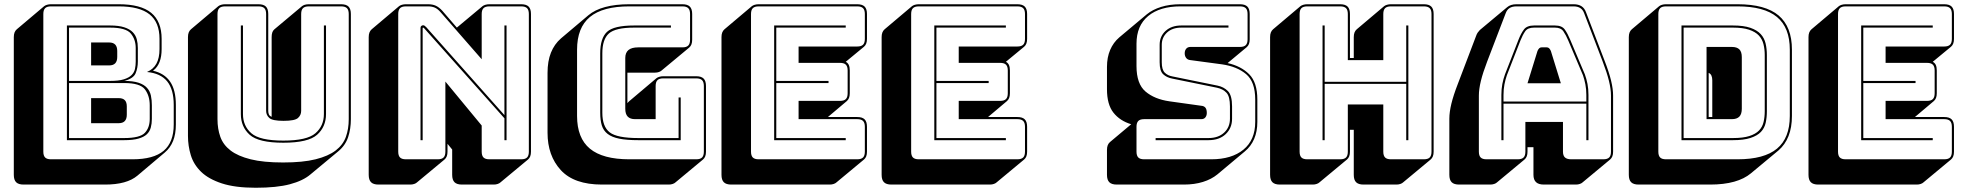

<svg xmlns="http://www.w3.org/2000/svg" viewBox="-20 -750 9244 904"><path d="M91 119Q67 119 56 108Q45 97 45 73V-575Q45 -588 48.5 -597Q52 -606 59 -612L188 -721Q193 -725 201.5 -727.5Q210 -730 220 -730H539Q643 -730 692 -689.5Q741 -649 741 -567V-519Q741 -484 731.5 -459Q722 -434 703 -419L700 -417Q754 -405 781 -365.5Q808 -326 808 -256V-164Q808 -119 795 -86.5Q782 -54 756 -32L627 77Q602 98 564 108.5Q526 119 475 119ZM604 0Q703 0 750.5 -40Q798 -80 798 -164V-256Q798 -329 767 -367Q736 -405 672 -411Q702 -424 716.5 -450.5Q731 -477 731 -519V-567Q731 -645 684 -682.5Q637 -720 539 -720H220Q201 -720 192.5 -711.5Q184 -703 184 -684V-36Q184 -17 192.5 -8.5Q201 0 220 0ZM564 -90H295V-630H498Q539 -630 565 -621.5Q591 -613 605 -598.5Q619 -584 624 -565Q629 -546 629 -524V-460Q629 -430 618.5 -405Q608 -380 565 -369Q606 -369 632 -360.5Q658 -352 672 -336.5Q686 -321 690.5 -300Q695 -279 695 -254V-190Q695 -168 690 -149.5Q685 -131 671.5 -118Q658 -105 632 -97.5Q606 -90 564 -90ZM498 -620H305V-369H498Q539 -369 563 -376.5Q587 -384 599.5 -396.5Q612 -409 615.5 -425.5Q619 -442 619 -460V-524Q619 -564 596 -592Q573 -620 498 -620ZM409 -550H494Q513 -550 522.5 -540Q532 -530 532 -510V-482Q532 -462 522.5 -452Q513 -442 494 -442H409ZM565 -359H305V-100H564Q639 -100 662 -124.5Q685 -149 685 -190V-254Q685 -299 662.5 -329Q640 -359 565 -359ZM409 -288H539Q558 -288 567.5 -278.5Q577 -269 577 -249V-210Q577 -190 567.5 -180Q558 -170 539 -170H409Z M1184 134Q1087 134 1024.5 113.5Q962 93 927 59Q892 25 878.5 -19Q865 -63 865 -110V-575Q865 -588 868.5 -597Q872 -606 879 -612L1008 -721Q1013 -725 1021.5 -727.5Q1030 -730 1040 -730H1197Q1221 -730 1232 -719Q1243 -708 1243 -684V-228Q1243 -219 1246 -211.5Q1249 -204 1259 -200V-575Q1259 -588 1262 -597Q1265 -606 1271 -611L1272 -612L1402 -721Q1407 -725 1415 -727.5Q1423 -730 1434 -730H1586Q1610 -730 1621 -719Q1632 -708 1632 -684V-189Q1632 -143 1619 -104Q1606 -65 1572 -37L1442 71Q1407 101 1345 117.5Q1283 134 1184 134ZM1622 -189V-684Q1622 -703 1613.5 -711.5Q1605 -720 1586 -720H1434Q1415 -720 1406.5 -711.5Q1398 -703 1398 -684V-228Q1398 -208 1383 -194.5Q1368 -181 1315 -181Q1263 -181 1248 -194.5Q1233 -208 1233 -228V-684Q1233 -703 1224.5 -711.5Q1216 -720 1197 -720H1040Q1021 -720 1012.5 -711.5Q1004 -703 1004 -684V-189Q1004 -143 1017.5 -105.5Q1031 -68 1065.5 -41.5Q1100 -15 1160 0Q1220 15 1313 15Q1406 15 1466 0Q1526 -15 1560.5 -41.5Q1595 -68 1608.5 -105.5Q1622 -143 1622 -189ZM1114 -630H1124V-213Q1124 -157 1163.5 -122.5Q1203 -88 1314 -88Q1425 -88 1465 -122.5Q1505 -157 1505 -213V-630H1515V-213Q1515 -153 1473 -115.5Q1431 -78 1314 -78Q1197 -78 1155.5 -115.5Q1114 -153 1114 -213Z M1987 -622 2355 -208V-630H2365V-90H2355V-193L1977 -617Q1976 -618 1974.5 -619Q1973 -620 1972 -620Q1971 -620 1970.5 -619Q1970 -618 1970 -617V-90H1960V-619Q1960 -625 1964 -628Q1968 -631 1972 -631Q1976 -631 1979 -629Q1982 -627 1987 -622ZM2041 0Q2060 0 2068.5 -8.5Q2077 -17 2077 -36V-366L2248 -159V-36Q2248 -17 2256.5 -8.5Q2265 0 2284 0H2434Q2453 0 2461.5 -8.5Q2470 -17 2470 -36V-684Q2470 -703 2461.5 -711.5Q2453 -720 2434 -720H2284Q2265 -720 2256.5 -711.5Q2248 -703 2248 -684V-471L2054 -693Q2041 -708 2027.5 -714Q2014 -720 1995 -720H1891Q1872 -720 1863.5 -711.5Q1855 -703 1855 -684V-36Q1855 -17 1863.5 -8.5Q1872 0 1891 0ZM2073 1 1943 109Q1939 113 1930.5 116Q1922 119 1912 119H1762Q1738 119 1727 108Q1716 97 1716 73V-575Q1716 -588 1719.5 -597Q1723 -606 1730 -612L1859 -721Q1864 -725 1872.5 -727.5Q1881 -730 1891 -730H1995Q2017 -730 2032 -723Q2047 -716 2062 -700L2131 -620L2252 -721Q2257 -725 2265.5 -727.5Q2274 -730 2284 -730H2434Q2458 -730 2469 -719Q2480 -708 2480 -684V-36Q2480 -23 2476.5 -14Q2473 -5 2466 1L2336 109Q2332 113 2323.5 116Q2315 119 2305 119H2155Q2131 119 2120 108Q2109 97 2109 73V-46L2087 -73V-36Q2087 -23 2083.5 -14Q2080 -5 2073 1Z M3129 119H2814Q2683 119 2620.5 51Q2558 -17 2558 -125V-407Q2558 -462 2574 -502Q2590 -542 2621 -569L2750 -678Q2781 -704 2829.5 -717Q2878 -730 2943 -730H3193Q3217 -730 3228 -719Q3239 -708 3239 -684V-563Q3239 -550 3235.5 -541Q3232 -532 3225 -526L3095 -418Q3091 -414 3082.5 -411Q3074 -408 3064 -408H2934V-264Q2935 -266 2937.5 -268.5Q2940 -271 2942 -273L3071 -382Q3076 -386 3084.5 -388.5Q3093 -391 3103 -391H3258Q3282 -391 3293 -380Q3304 -369 3304 -345V-36Q3304 -23 3300.5 -14Q3297 -5 3290 1L3160 109Q3156 113 3147.5 116Q3139 119 3129 119ZM3258 0Q3277 0 3285.5 -8.5Q3294 -17 3294 -36V-345Q3294 -364 3285.5 -372.5Q3277 -381 3258 -381H3103Q3084 -381 3075.5 -372.5Q3067 -364 3067 -345V-189H2970Q2947 -189 2935.5 -201Q2924 -213 2924 -238V-477Q2924 -502 2939 -514.5Q2954 -527 2985 -527H3193Q3212 -527 3220.5 -535.5Q3229 -544 3229 -563V-684Q3229 -703 3220.5 -711.5Q3212 -720 3193 -720H2943Q2818 -720 2757.5 -670Q2697 -620 2697 -516V-204Q2697 -100 2757.5 -50Q2818 0 2943 0ZM2986 -90Q2931 -90 2896 -97Q2861 -104 2841 -119.5Q2821 -135 2813.5 -159.5Q2806 -184 2806 -219V-499Q2806 -570 2838 -600Q2870 -630 2966 -630H3139V-620H2966Q2878 -620 2847 -592.5Q2816 -565 2816 -499V-219Q2816 -154 2850.5 -127Q2885 -100 2986 -100H3175V-291H3185V-90Z M3887 119H3423Q3399 119 3388 108Q3377 97 3377 73V-575Q3377 -588 3380.5 -597Q3384 -606 3391 -612L3520 -721Q3525 -725 3533.5 -727.5Q3542 -730 3552 -730H4016Q4040 -730 4051 -719Q4062 -708 4062 -684V-567Q4062 -554 4058.5 -545Q4055 -536 4048 -530L3962 -459Q3972 -454 3976.5 -444Q3981 -434 3981 -418V-311Q3981 -298 3977.5 -289Q3974 -280 3967 -274L3878 -199H4016Q4040 -199 4051 -188Q4062 -177 4062 -153V-36Q4062 -23 4058.5 -14Q4055 -5 4048 1L3918 109Q3914 113 3905.5 116Q3897 119 3887 119ZM4016 0Q4035 0 4043.5 -8.5Q4052 -17 4052 -36V-153Q4052 -172 4043.5 -180.5Q4035 -189 4016 -189H3740V-275H3935Q3954 -275 3962.5 -283.5Q3971 -292 3971 -311V-418Q3971 -437 3962.5 -445.5Q3954 -454 3935 -454H3740V-531H4016Q4035 -531 4043.5 -539.5Q4052 -548 4052 -567V-684Q4052 -703 4043.5 -711.5Q4035 -720 4016 -720H3552Q3533 -720 3524.5 -711.5Q3516 -703 3516 -684V-36Q3516 -17 3524.5 -8.5Q3533 0 3552 0ZM3962 -100V-90H3625V-630H3962V-620H3635V-369H3881V-359H3635V-100Z M4641 119H4177Q4153 119 4142 108Q4131 97 4131 73V-575Q4131 -588 4134.5 -597Q4138 -606 4145 -612L4274 -721Q4279 -725 4287.5 -727.5Q4296 -730 4306 -730H4770Q4794 -730 4805 -719Q4816 -708 4816 -684V-567Q4816 -554 4812.5 -545Q4809 -536 4802 -530L4716 -459Q4726 -454 4730.5 -444Q4735 -434 4735 -418V-311Q4735 -298 4731.5 -289Q4728 -280 4721 -274L4632 -199H4770Q4794 -199 4805 -188Q4816 -177 4816 -153V-36Q4816 -23 4812.5 -14Q4809 -5 4802 1L4672 109Q4668 113 4659.5 116Q4651 119 4641 119ZM4770 0Q4789 0 4797.5 -8.5Q4806 -17 4806 -36V-153Q4806 -172 4797.5 -180.5Q4789 -189 4770 -189H4494V-275H4689Q4708 -275 4716.5 -283.5Q4725 -292 4725 -311V-418Q4725 -437 4716.5 -445.5Q4708 -454 4689 -454H4494V-531H4770Q4789 -531 4797.5 -539.5Q4806 -548 4806 -567V-684Q4806 -703 4797.5 -711.5Q4789 -720 4770 -720H4306Q4287 -720 4278.5 -711.5Q4270 -703 4270 -684V-36Q4270 -17 4278.5 -8.5Q4287 0 4306 0ZM4716 -100V-90H4379V-630H4716V-620H4389V-369H4635V-359H4389V-100Z M5238 119Q5214 119 5203 108Q5192 97 5192 73V-44Q5192 -57 5195.5 -66Q5199 -75 5206 -81L5306 -165Q5253 -181 5222.5 -219.5Q5192 -258 5192 -330V-435Q5192 -480 5207 -515Q5222 -550 5250 -574L5380 -683Q5407 -705 5447 -717.5Q5487 -730 5538 -730H5818Q5842 -730 5853 -719Q5864 -708 5864 -684V-565Q5864 -552 5860.5 -543Q5857 -534 5850 -528L5760 -453Q5823 -439 5861.5 -400.5Q5900 -362 5900 -281V-176Q5900 -131 5885 -96Q5870 -61 5841 -37L5712 71Q5684 94 5644 106.5Q5604 119 5554 119ZM5683 0Q5779 0 5834.5 -45.5Q5890 -91 5890 -176V-281Q5890 -365 5847 -401Q5804 -437 5734 -447L5585 -467Q5572 -468 5565 -477Q5558 -486 5558 -499Q5558 -512 5565 -520.5Q5572 -529 5585 -529H5818Q5837 -529 5845.5 -537.5Q5854 -546 5854 -565V-684Q5854 -703 5845.5 -711.5Q5837 -720 5818 -720H5538Q5441 -720 5386 -674.5Q5331 -629 5331 -544V-439Q5331 -355 5373.5 -319Q5416 -283 5486 -273L5636 -252Q5649 -251 5655.5 -243Q5662 -235 5662 -218Q5662 -206 5655.5 -197.5Q5649 -189 5636 -189H5367Q5348 -189 5339.5 -180.5Q5331 -172 5331 -153V-36Q5331 -17 5339.5 -8.5Q5348 0 5367 0ZM5764 -630V-620H5542Q5500 -620 5475 -597Q5450 -574 5450 -539V-457Q5450 -422 5464 -408Q5478 -394 5501 -390L5712 -347Q5742 -341 5761.5 -321Q5781 -301 5781 -249V-191Q5781 -147 5751 -118.5Q5721 -90 5670 -90H5421V-100H5670Q5716 -100 5743.5 -125.5Q5771 -151 5771 -191V-249Q5771 -296 5754.5 -313.5Q5738 -331 5710 -337L5499 -380Q5473 -385 5456.5 -400.5Q5440 -416 5440 -457V-539Q5440 -579 5468 -604.5Q5496 -630 5542 -630Z M6207 -90V-630H6217V-365H6601V-630H6611V-90H6601V-355H6217V-90ZM6290 0Q6309 0 6317.5 -8.5Q6326 -17 6326 -36V-258H6493V-36Q6493 -17 6501.5 -8.5Q6510 0 6529 0H6684Q6703 0 6711.5 -8.5Q6720 -17 6720 -36V-684Q6720 -703 6711.5 -711.5Q6703 -720 6684 -720H6529Q6510 -720 6501.5 -711.5Q6493 -703 6493 -684V-467H6326V-684Q6326 -703 6317.5 -711.5Q6309 -720 6290 -720H6135Q6116 -720 6107.5 -711.5Q6099 -703 6099 -684V-36Q6099 -17 6107.5 -8.5Q6116 0 6135 0ZM6322 1 6192 109Q6188 113 6179.5 116Q6171 119 6161 119H6006Q5982 119 5971 108Q5960 97 5960 73V-575Q5960 -588 5963.5 -597Q5967 -606 5974 -612L6103 -721Q6108 -725 6116.5 -727.5Q6125 -730 6135 -730H6290Q6314 -730 6325 -719Q6336 -708 6336 -684V-477H6354V-575Q6354 -588 6357.5 -597Q6361 -606 6368 -612L6497 -721Q6502 -725 6510.5 -727.5Q6519 -730 6529 -730H6684Q6708 -730 6719 -719Q6730 -708 6730 -684V-36Q6730 -23 6726.5 -14Q6723 -5 6716 1L6586 109Q6582 113 6573.5 116Q6565 119 6555 119H6400Q6376 119 6365 108Q6354 97 6354 73V-139H6336V-36Q6336 -23 6332.5 -14Q6329 -5 6322 1Z M7059 -303V-272H7449V-303Q7449 -330 7444.5 -353Q7440 -376 7433 -396L7364 -559Q7353 -585 7341 -602.5Q7329 -620 7301 -620H7203Q7173 -620 7161 -602.5Q7149 -585 7139 -560L7075 -396Q7068 -376 7063.5 -353Q7059 -330 7059 -303ZM7219 -510Q7223 -519 7227.5 -523Q7232 -527 7238 -527H7263Q7269 -527 7273.5 -523Q7278 -519 7282 -510L7329 -358H7172ZM7449 -90V-262H7059V-90H7049V-303Q7049 -331 7053.5 -354.5Q7058 -378 7066 -400L7130 -564Q7141 -592 7155 -611Q7169 -630 7203 -630H7301Q7334 -630 7347.5 -611Q7361 -592 7373 -563L7442 -400Q7450 -378 7454.5 -354.5Q7459 -331 7459 -303V-90ZM7162 -36V-176H7339V-36Q7339 -17 7348.5 -8.5Q7358 0 7378 0H7529Q7548 0 7556.5 -8.5Q7565 -17 7565 -36V-300Q7565 -330 7555.5 -369Q7546 -408 7526 -460L7439 -687Q7433 -704 7420.5 -712Q7408 -720 7389 -720H7120Q7100 -720 7087.5 -712Q7075 -704 7069 -687L6982 -460Q6962 -408 6952.5 -369Q6943 -330 6943 -300V-36Q6943 -17 6951.5 -8.5Q6960 0 6979 0H7126Q7145 0 7153.5 -8.5Q7162 -17 7162 -36ZM7028 109Q7024 113 7015.5 116Q7007 119 6997 119H6850Q6826 119 6815 108Q6804 97 6804 73V-191Q6804 -222 6813.5 -261.5Q6823 -301 6844 -355L6930 -581Q6933 -590 6937.5 -596.5Q6942 -603 6947 -608L6948 -609L7076 -716Q7084 -723 7095 -726.5Q7106 -730 7120 -730H7389Q7412 -730 7426.5 -720.5Q7441 -711 7448 -691L7535 -464Q7556 -410 7565.5 -370.5Q7575 -331 7575 -300V-36Q7575 -23 7571.5 -14Q7568 -5 7561 1L7431 109Q7427 113 7418.5 116Q7410 119 7400 119H7249Q7224 119 7212 107.5Q7200 96 7200 73V-57H7172V-36Q7172 -23 7168.5 -14Q7165 -5 7158 1Z M8224 66Q8193 92 8145 105.5Q8097 119 8032 119H7695Q7671 119 7660 108Q7649 97 7649 73V-575Q7649 -588 7652.5 -597Q7656 -606 7663 -612L7792 -721Q7797 -725 7805.5 -727.5Q7814 -730 7824 -730H8161Q8292 -730 8354.5 -677Q8417 -624 8417 -516V-204Q8417 -150 8401 -109.5Q8385 -69 8354 -42ZM8161 0Q8286 0 8346.5 -50Q8407 -100 8407 -204V-516Q8407 -620 8346.5 -670Q8286 -720 8161 -720H7824Q7805 -720 7796.5 -711.5Q7788 -703 7788 -684V-36Q7788 -17 7796.5 -8.5Q7805 0 7824 0ZM7897 -90V-630H8139Q8190 -630 8221.5 -619Q8253 -608 8270 -589.5Q8287 -571 8293 -545.5Q8299 -520 8299 -491V-226Q8299 -197 8293.5 -172Q8288 -147 8271 -129Q8254 -111 8222 -100.5Q8190 -90 8139 -90ZM8139 -620H7907V-100H8139Q8187 -100 8216.5 -109.5Q8246 -119 8262 -135.5Q8278 -152 8283.5 -175.5Q8289 -199 8289 -226V-491Q8289 -518 8283 -542Q8277 -566 8261 -583Q8245 -600 8215.5 -610Q8186 -620 8139 -620ZM8015 -529H8134Q8158 -529 8169.5 -517.5Q8181 -506 8181 -481V-238Q8181 -213 8169.5 -201Q8158 -189 8134 -189H8015ZM8042 -372Q8042 -385 8038 -394Q8034 -403 8025 -407V-199H8042Z M9005 119H8541Q8517 119 8506 108Q8495 97 8495 73V-575Q8495 -588 8498.5 -597Q8502 -606 8509 -612L8638 -721Q8643 -725 8651.5 -727.5Q8660 -730 8670 -730H9134Q9158 -730 9169 -719Q9180 -708 9180 -684V-567Q9180 -554 9176.5 -545Q9173 -536 9166 -530L9080 -459Q9090 -454 9094.5 -444Q9099 -434 9099 -418V-311Q9099 -298 9095.5 -289Q9092 -280 9085 -274L8996 -199H9134Q9158 -199 9169 -188Q9180 -177 9180 -153V-36Q9180 -23 9176.5 -14Q9173 -5 9166 1L9036 109Q9032 113 9023.5 116Q9015 119 9005 119ZM9134 0Q9153 0 9161.5 -8.5Q9170 -17 9170 -36V-153Q9170 -172 9161.5 -180.5Q9153 -189 9134 -189H8858V-275H9053Q9072 -275 9080.5 -283.5Q9089 -292 9089 -311V-418Q9089 -437 9080.5 -445.5Q9072 -454 9053 -454H8858V-531H9134Q9153 -531 9161.5 -539.5Q9170 -548 9170 -567V-684Q9170 -703 9161.5 -711.5Q9153 -720 9134 -720H8670Q8651 -720 8642.5 -711.5Q8634 -703 8634 -684V-36Q8634 -17 8642.5 -8.5Q8651 0 8670 0ZM9080 -100V-90H8743V-630H9080V-620H8753V-369H8999V-359H8753V-100Z"/></svg>

Font: Bungee Shade
Style: Regular
Weight: 400
Designer: David Jonathan Ross
Foundry: David Jonathan Ross
Version: Version 1.001;PS 1.0;hotconv 1.0.72;makeotf.lib2.5.5900